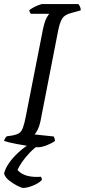

<svg xmlns="http://www.w3.org/2000/svg" viewBox="-28 -724 417 944"><path d="M159 0Q152 0 135.5 -2.5Q119 -5 97.5 -8.5Q76 -12 54.5 -16Q33 -20 16.5 -24Q0 -28 -8 -31Q-6 -39 -2 -45.5Q2 -52 6 -54L34 -58Q54 -62 65.5 -69Q77 -76 84.5 -95.5Q92 -115 99 -152L183 -579Q192 -621 201.5 -637Q211 -653 214 -656H124Q121 -659 119 -663Q117 -667 116 -674Q123 -680 136 -687Q149 -694 162 -699Q175 -704 180 -704H357Q361 -700 365 -692Q369 -684 369 -673L322 -660Q290 -652 278 -633Q266 -614 258 -574L171 -128Q166 -104 157.5 -87Q149 -70 142 -63L236 -53Q238 -50 240 -44Q242 -38 242 -31Q226 -19 201.5 -9.5Q177 0 159 0ZM86 200Q79 200 58.5 190Q38 180 17.5 164Q-3 148 -8 129Q-2 104 16.5 77.5Q35 51 61 27Q87 3 114 -14L168 -15Q141 3 118 27Q95 51 79.5 74Q64 97 58 112Q77 133 106.5 140.5Q136 148 173 145Q175 149 177 152.5Q179 156 177 162Q161 178 133 189Q105 200 86 200Z"/></svg>

Font: Texturina 12pt Light
Style: Italic
Weight: 300
Italic angle: -11°
Designer: Guillermo Torres Carreño
Foundry: Omnibus-Type
Version: Version 1.002